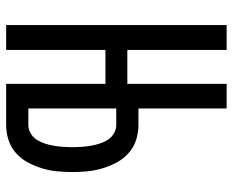

<svg xmlns="http://www.w3.org/2000/svg" viewBox="-88 -688 775 640"><g transform="rotate(90 300.0 -367.5)"><path d="M63 0V-735H146V-404H300V-331H146V0ZM259 0V-735H341V-441H396Q422 -441 446.5 -433Q471 -425 490 -408Q509 -391 521 -368.5Q533 -346 540.5 -321.5Q548 -297 550.5 -271.5Q553 -246 553 -221Q553 -195 550.5 -169.5Q548 -144 540.5 -119.5Q533 -95 521 -72.5Q509 -50 490 -33Q471 -16 446.5 -8Q422 0 396 0ZM396 -74Q411 -74 424.5 -82Q438 -90 446 -103Q454 -116 458.5 -130.5Q463 -145 465.5 -160Q468 -175 469 -190Q470 -205 470 -221Q470 -236 469 -251Q468 -266 465.5 -281Q463 -296 458.5 -310.5Q454 -325 446 -338Q438 -351 424.5 -359Q411 -367 396 -367H341V-74Z"/></g></svg>

Font: Iosevka Mono
Style: Regular
Weight: 400
Designer: Belleve Invis
Foundry: Belleve Invis
Version: Version 11.1.1